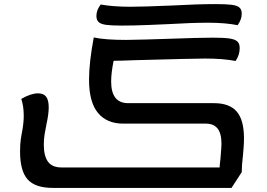

<svg xmlns="http://www.w3.org/2000/svg" viewBox="-20 -893 1303 938"><path d="M1172 -216Q1172 -195 1170 -170Q1168 -145 1167 -135Q1161 -83 1161 -52L1111 25H238Q152 25 115 -16.5Q78 -58 78 -153Q78 -190 82 -215.5Q86 -241 87 -245Q96 -290 96 -328Q96 -374 84 -410Q131 -437 166 -437Q193 -437 205.5 -420.5Q218 -404 218 -368Q218 -336 207 -286Q202 -263 198 -237.5Q194 -212 194 -187Q194 -131 214.5 -103Q235 -75 280 -75H1053Q1053 -85 1057 -117Q1062 -177 1062 -190Q1062 -241 1043 -265Q1024 -289 986 -289H582Q502 -289 458.5 -341.5Q415 -394 415 -504Q415 -587 438 -710Q493 -698 596 -698Q629 -698 692 -700Q755 -702 790 -703Q952 -709 1020 -709Q1074 -709 1101 -705Q1128 -701 1139.5 -690.5Q1151 -680 1151 -658Q1151 -624 1131 -595Q1071 -607 981 -607Q931 -607 640 -599Q566 -596 535 -596Q523 -536 523 -495Q523 -389 606 -389H1026Q1101 -389 1136.5 -348Q1172 -307 1172 -216ZM451 -815Q451 -844 472 -871Q533 -860 618 -860Q678 -860 818 -866Q946 -873 1034 -873Q1086 -873 1112.5 -869.5Q1139 -866 1150 -856Q1161 -846 1161 -826Q1161 -798 1141 -770Q1081 -782 996 -782Q920 -782 799 -775Q778 -774 706 -771Q634 -768 575 -768Q525 -768 499 -771.5Q473 -775 462 -785Q451 -795 451 -815Z"/></svg>

Font: Lemonada
Style: Regular
Weight: 400
Designer: Mohamed Gaber (Arabic) Eduardo Tunni (Latin)
Foundry: Kief Type Foundry
Version: Version 3.006